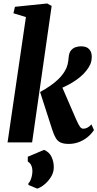

<svg xmlns="http://www.w3.org/2000/svg" viewBox="-20 -838 573 1130"><path d="M24.5 0 132.5 -737.5 59 -760 68 -798 257.5 -817.5 284 -803 169 0ZM385 9Q355 9 337.2 1Q319.5 -7 308.5 -25.2Q297.5 -43.5 287.5 -74.5L216 -296.5Q248 -314 275.2 -332.8Q302.5 -351.5 324.2 -372.8Q346 -394 360.5 -418Q372.5 -437 377.5 -457.5Q382.5 -478 384 -499.5Q386 -527.5 398.2 -541.8Q410.5 -556 426.8 -560.8Q443 -565.5 456.5 -565.5Q489.5 -565.5 504.8 -548.5Q520 -531.5 520 -506Q520 -477 510.5 -457.5Q501 -438 488 -422Q472.5 -402 451.2 -384.5Q430 -367 406 -352.5Q382 -338 357.2 -326.5Q332.5 -315 309.5 -306L332.5 -356L427.5 -136.5Q442 -104 450.5 -92.2Q459 -80.5 470.5 -80.5Q482 -80.5 494 -86.5Q506 -92.5 518 -106L533 -72.5Q515.5 -46.5 491.8 -28.2Q468 -10 441 -0.5Q414 9 385 9ZM199 272 147 250.5 147.5 239.5Q157 233.5 164.2 209.8Q171.5 186 170.5 163Q170 148 163.8 134.8Q157.5 121.5 143.5 112.5V84.5L239.5 44Q270 57 283.2 85Q296.5 113 296.5 145Q297 176 280.2 203Q263.5 230 240.8 248.2Q218 266.5 199 272Z"/></svg>

Font: Merriweather 24pt SemiCondensed Black
Style: Italic
Weight: 900
Width: 4
Italic angle: -7.8°
Designer: Eben Sorkin
Foundry: Eben Sorkin
Version: Version 2.101